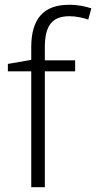

<svg xmlns="http://www.w3.org/2000/svg" viewBox="-20 -785 403 805"><path d="M295 -486V-532H168V-587C168 -678 199 -717 271 -717C298 -717 327 -711 350 -703L363 -750C338 -758 308 -765 270 -765C164 -765 111 -708 111 -587V-534L13 -517V-486H111V0H168V-486Z"/></svg>

Font: Noto Sans Khmer UI Light
Style: Regular
Weight: 300
Designer: Danh Hong and the Monotype Design Team
Foundry: Monotype Imaging Inc.
Version: Version 2.002